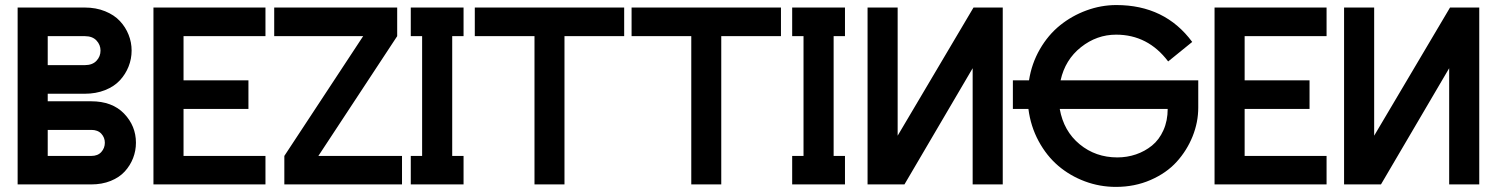

<svg xmlns="http://www.w3.org/2000/svg" viewBox="-20 -730 5925 760"><path d="M49.8 0V-700.2H314.9Q359.9 -700.2 396 -685.5Q432.1 -670.9 454.6 -646.7Q477.1 -622.6 489 -592.5Q501 -562.5 501 -529.8Q501 -497.1 489 -466.8Q477.1 -436.5 454.6 -412.1Q432.1 -387.7 396 -373.3Q359.9 -358.9 314.9 -358.9H168.9V-329.1H340.8Q424.3 -329.1 471.2 -280.3Q518.1 -231.4 518.1 -165Q518.1 -133.3 506.8 -104.2Q495.6 -75.2 474.1 -51.5Q452.6 -27.8 418.2 -13.9Q383.8 0 340.8 0ZM168.9 -112.8H341.8Q367.2 -112.8 381.1 -128.4Q395 -144 395 -165Q395 -185.5 381.1 -200.7Q367.2 -215.8 341.8 -215.8H168.9ZM168.9 -472.2H315.9Q345.7 -472.2 361.8 -489.3Q377.9 -506.3 377.9 -529.8Q377.9 -552.7 361.8 -569.8Q345.7 -586.9 315.9 -586.9H168.9Z M587.4 0V-700.2H1030.8V-586.9H706.5V-412.1H963.4V-298.8H706.5V-112.8H1030.8V0Z M1105.5 0V-112.8L1417.5 -586.9H1065.4V-700.2H1552.2V-586.9L1240.2 -112.8H1571.3V0Z M1606 0V-112.8H1650.9V-586.9H1606V-700.2H1814.9V-586.9H1770V-112.8H1814.9V0Z M2095.7 0V-586.9H1859.4V-700.2H2450.7V-586.9H2214.4V0Z M2716.3 0V-586.9H2480V-700.2H3071.3V-586.9H2835V0Z M3115.7 0V-112.8H3160.6V-586.9H3115.7V-700.2H3324.7V-586.9H3279.8V-112.8H3324.7V0Z M3414.1 0V-700.2H3533.2V-192.9L3833.5 -700.2H3949.2V0H3830.1V-460L3560.1 0Z M4397 9.8Q4333 9.8 4274.2 -12.2Q4215.3 -34.2 4168.9 -73.7Q4122.6 -113.3 4091.1 -171.6Q4059.6 -230 4050.8 -298.8H3989.3V-412.1H4053.2Q4063.5 -478.5 4096.2 -535.2Q4128.9 -591.8 4175.8 -629.6Q4222.7 -667.5 4280.5 -688.7Q4338.4 -710 4398.9 -710Q4591.3 -710 4699.2 -564L4604 -486.8Q4523.9 -592.8 4397.9 -592.8Q4321.3 -592.8 4258.8 -543.2Q4196.3 -493.7 4178.2 -412.1H4723.1V-304.2Q4723.1 -246.1 4700.7 -190.2Q4678.2 -134.3 4637.7 -89.6Q4597.2 -44.9 4534.4 -17.6Q4471.7 9.8 4397 9.8ZM4174.8 -298.8Q4190.4 -210.9 4253.7 -158.9Q4316.9 -106.9 4402.8 -106.9Q4441.4 -106.9 4476.6 -118.9Q4511.7 -130.9 4540 -153.8Q4568.4 -176.8 4585.2 -214.4Q4602.1 -252 4602.1 -298.8Z M4787.6 0V-700.2H5231V-586.9H4906.7V-412.1H5163.6V-298.8H4906.7V-112.8H5231V0Z M5300.3 0V-700.2H5419.4V-192.9L5719.7 -700.2H5835.4V0H5716.3V-460L5446.3 0Z"/></svg>

Font: Cakra Normal
Style: Regular
Weight: 400
Designer: Lucia Kollert, Vojtech Kollert
Foundry: OoM Type
Version: Version 1.000;Glyphs 3.1.1 (3148)